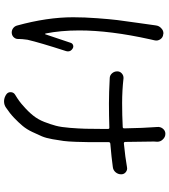

<svg xmlns="http://www.w3.org/2000/svg" viewBox="37 -852 852 967"><g transform="rotate(90 463.5 -368.0)"><path d="M107.4 -725.6Q109.4 -743.2 122.1 -753.9Q132.8 -764.6 147.5 -764.6Q149.4 -764.6 151.4 -763.7Q168 -762.7 177.2 -749Q186.5 -735.4 182.6 -719.7Q179.7 -707 177.7 -698.2Q132.8 -496.1 132.8 -340.8Q132.8 -247.1 148.4 -169.9Q149.4 -168.9 150.9 -168.9Q152.3 -168.9 152.3 -169.9Q175.8 -242.2 195.3 -297.9Q198.2 -306.6 207 -309.6Q215.8 -312.5 223.6 -307.6Q238.3 -298.8 238.3 -284.2Q238.3 -278.3 236.3 -272.5Q194.3 -142.6 179.7 -80.1Q175.8 -51.8 175.8 -37.1Q175.8 -36.1 175.8 -35.2Q176.8 -22.5 168.9 -12.7Q161.1 -2.9 148.4 -1Q134.8 1 123.5 -6.3Q112.3 -13.7 108.4 -26.4Q66.4 -178.7 66.4 -309.6Q66.4 -366.2 71.3 -431.6Q76.2 -497.1 80.6 -532.7Q85 -568.4 94.7 -635.3Q104.5 -702.1 104.5 -705.1Q106.4 -714.8 107.4 -725.6ZM821.3 -581.1Q835 -584 846.2 -575.2Q857.4 -566.4 857.4 -551.8Q857.4 -536.1 847.2 -523.9Q836.9 -511.7 821.3 -509.8Q772.5 -502.9 703.1 -497.1Q695.3 -496.1 695.3 -488.3V-463.9V-451.2Q695.3 -408.2 695.3 -386.7Q695.3 -363.3 693.8 -323.7Q692.4 -284.2 689.5 -262.2Q686.5 -240.2 680.7 -206.5Q674.8 -172.9 666 -152.3Q657.2 -131.8 644 -104Q630.9 -76.2 613.8 -55.7Q596.7 -35.2 573.7 -13.2Q550.8 8.8 521.5 28.3Q507.8 38.1 490.2 38.1Q489.3 38.1 487.3 38.1Q468.8 37.1 453.1 25.4Q442.4 16.6 443.8 2.4Q445.3 -11.7 458 -18.6Q492.2 -39.1 513.7 -59.6Q541 -83 561 -107.9Q581.1 -132.8 593.3 -164.1Q605.5 -195.3 612.8 -222.7Q620.1 -250 623.5 -294.4Q627 -338.9 627.9 -372.1Q628.9 -405.3 628.9 -463.9V-485.4Q628.9 -493.2 621.1 -492.2Q560.5 -490.2 500 -490.2Q447.3 -490.2 374 -494.1Q359.4 -494.1 349.1 -505.4Q338.9 -516.6 338.9 -532.2Q338.9 -545.9 349.6 -555.2Q360.4 -564.5 374 -563.5Q434.6 -556.6 499 -556.6Q559.6 -556.6 619.1 -559.6Q626 -559.6 626 -567.4Q624 -668.9 620.1 -716.8Q620.1 -725.6 619.1 -732.4Q617.2 -749 627.4 -761.7Q637.7 -774.4 653.3 -774.4Q669.9 -774.4 681.6 -761.7Q693.4 -750 693.4 -733.4Q693.4 -730.5 692.4 -717.8Q692.4 -716.8 692.4 -711.9Q692.4 -685.5 694.3 -572.3Q694.3 -565.4 702.1 -565.4Q772.5 -572.3 821.3 -581.1Z"/></g></svg>

Font: Gen Jyuu Gothic P Normal
Style: Regular
Weight: 300
Designer: [Source Han Sans]
Ryoko NISHIZUKA  (kana & ideographs); Paul D. Hunt (Latin, Greek & Cyrillic); Wenlong ZHANG  (bopomofo
Version: Version 1.002.20150607